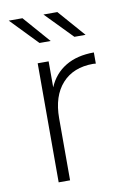

<svg xmlns="http://www.w3.org/2000/svg" viewBox="-83 -777 560 829"><g transform="rotate(-10 197.0 -362.5)"><path d="M106 0V-522H154V-408Q178 -465 228.5 -495.5Q279 -526 353 -526V-477Q350 -477 347 -477.5Q344 -478 341 -478Q254 -478 205 -423.5Q156 -369 156 -272V0ZM129 -607 15 -725H75L178 -607ZM282 -607 167 -725H228L331 -607Z"/></g></svg>

Font: Montserrat Light
Style: Regular
Weight: 300
Designer: Julieta Ulanovsky
Foundry: Julieta Ulanovsky
Version: Version 9.000; ttfautohint (v1.8.4.7-5d5b)